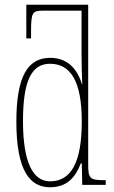

<svg xmlns="http://www.w3.org/2000/svg" viewBox="-20 -780 479 810"><path d="M191 10C262 10 298 -31 321 -91H325L327 0H426V-20H416C359 -20 352 -28 352 -87V-760H91V-618H111V-647C111 -729 117 -735 163 -735H324V-553C324 -518 325 -467 327 -424H326C306 -490 264 -536 192 -536C97 -536 49 -458 49 -267C49 -56 108 10 191 10ZM191 -15C120 -15 77 -93 77 -269C77 -433 110 -511 191 -511C278 -511 325 -437 325 -268C325 -91 278 -15 191 -15Z"/></svg>

Font: Noto Serif ExtraCondensed Thin
Style: Regular
Weight: 100
Width: 2
Designer: Monotype Design Team
Foundry: Monotype Imaging Inc.
Version: Version 2.013